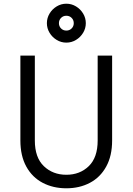

<svg xmlns="http://www.w3.org/2000/svg" viewBox="-20 -1000 715 1036"><path d="M90 -242V-700H168V-242Q168 -150 216.5 -103.5Q265 -57 338 -57Q411 -57 459 -103.5Q507 -150 507 -242V-700H585V-242Q585 -159 553 -101Q521 -43 465 -13.5Q409 16 338 16Q267 16 210.5 -13.5Q154 -43 122 -101Q90 -159 90 -242ZM233 -875Q233 -903 247.5 -927Q262 -951 286 -965.5Q310 -980 338 -980Q366 -980 390 -965.5Q414 -951 428.5 -927Q443 -903 443 -875Q443 -847 428.5 -823Q414 -799 390 -784.5Q366 -770 338 -770Q310 -770 286 -784.5Q262 -799 247.5 -823Q233 -847 233 -875ZM378 -875Q378 -892 366.5 -903.5Q355 -915 338 -915Q321 -915 309.5 -903.5Q298 -892 298 -875Q298 -858 309.5 -846.5Q321 -835 338 -835Q355 -835 366.5 -846.5Q378 -858 378 -875Z"/></svg>

Font: Uncut Sans VF
Style: Regular
Weight: 400
Designer: Kasper Nordkvist
Foundry: Uncut Type
Version: Version 1.100;FEAKit 1.0